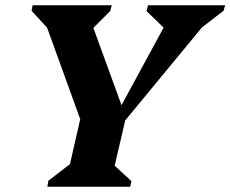

<svg xmlns="http://www.w3.org/2000/svg" viewBox="-20 -710 876 730"><path d="M160 0 164 -23 246 -86 285 -257 159 -605 100 -669 104 -690H405L399 -668L335 -604L442 -310L602 -605L537 -668L543 -690H836L830 -669L748 -606L456 -252L416 -80L480 -21L475 0Z"/></svg>

Font: Platypi
Style: Bold Italic
Weight: 700
Italic angle: -13°
Designer: David Sargent
Foundry: Bolt Cutter Type
Version: Version 1.200; ttfautohint (v1.8.4.7-5d5b)